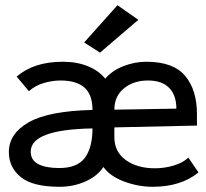

<svg xmlns="http://www.w3.org/2000/svg" viewBox="-20 -706 790 737"><path d="M209 11Q105 11 59.5 -26.5Q14 -64 14 -122Q14 -193 90 -236.5Q166 -280 335 -284Q335 -343 304 -370Q273 -397 213 -397Q180 -397 147 -387Q114 -377 91 -356L44 -412Q110 -469 221 -469Q275 -469 317 -452Q359 -435 384 -404Q410 -435 453.5 -452Q497 -469 542 -469Q645 -469 690.5 -415Q736 -361 736 -268V-224L419 -217V-180Q419 -123 463 -91.5Q507 -60 575 -60Q611 -60 646.5 -70.5Q682 -81 703 -101L742 -44Q674 11 566 11Q511 11 457 -9Q403 -29 377 -65Q354 -30 308 -9.5Q262 11 209 11ZM419 -285 657 -289Q657 -340 629.5 -368.5Q602 -397 548 -397Q493 -397 456 -367Q419 -337 419 -285ZM207 -61Q277 -61 306 -100.5Q335 -140 335 -213Q98 -209 98 -124Q98 -91 127 -76Q156 -61 207 -61ZM364 -504 303 -543 431 -686 511 -630Z"/></svg>

Font: Inconsolata ExtraExpanded Medium
Style: Regular
Weight: 500
Width: 8
Monospace: yes
Designer: Raph Levien, Cyreal, Brenton Simpson
Foundry: Raph Levien, Cyreal, Google
Version: Version 3.001; ttfautohint (v1.8.2.53-6de2)